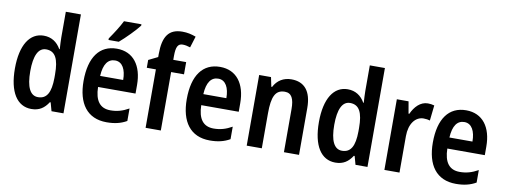

<svg xmlns="http://www.w3.org/2000/svg" viewBox="-62 -1104 3822 1453"><g transform="rotate(10 1848.5 -378.0)"><path d="M217 10C278 10 316 -17 347 -65H353L371 0H463V-760H347V-563C347 -539 349 -506 351 -473H347C318 -524 274 -553 215 -553C108 -553 42 -452 42 -271C42 -90 107 10 217 10ZM251 -87C191 -87 160 -149 160 -271C160 -389 190 -454 250 -454C321 -454 349 -397 349 -279V-252C348 -140 319 -87 251 -87Z M927 -756V-766H793C771 -721 736 -667 702 -618V-606H781C827 -645 899 -718 927 -756ZM777 -552C645 -552 570 -452 570 -268C570 -96 645 10 795 10C856 10 904 -1 949 -27V-123C901 -96 859 -84 808 -84C728 -84 688 -137 686 -242H974V-308C974 -456 904 -552 777 -552ZM779 -462C836 -462 864 -406 864 -327H687C692 -419 725 -462 779 -462Z M1310 -449V-543H1211V-572C1211 -643 1225 -669 1262 -669C1282 -669 1301 -664 1320 -658L1347 -745C1311 -758 1281 -765 1243 -765C1138 -765 1095 -702 1095 -567V-544L1024 -509V-449H1094V0H1211V-449Z M1570 -552C1438 -552 1363 -452 1363 -268C1363 -96 1438 10 1588 10C1649 10 1697 -1 1742 -27V-123C1694 -96 1652 -84 1601 -84C1521 -84 1481 -137 1479 -242H1767V-308C1767 -456 1697 -552 1570 -552ZM1572 -462C1629 -462 1657 -406 1657 -327H1480C1485 -419 1518 -462 1572 -462Z M2118 -553C2058 -553 2010 -524 1983 -471H1977L1962 -543H1871V0H1987V-268C1987 -397 2012 -452 2085 -452C2137 -452 2157 -411 2157 -331V0H2273V-360C2273 -490 2217 -553 2118 -553Z M2553 10C2614 10 2652 -17 2683 -65H2689L2707 0H2799V-760H2683V-563C2683 -539 2685 -506 2687 -473H2683C2654 -524 2610 -553 2551 -553C2444 -553 2378 -452 2378 -271C2378 -90 2443 10 2553 10ZM2587 -87C2527 -87 2496 -149 2496 -271C2496 -389 2526 -454 2586 -454C2657 -454 2685 -397 2685 -279V-252C2684 -140 2655 -87 2587 -87Z M3166 -553C3109 -553 3066 -507 3041 -451H3035L3019 -543H2929V0H3045V-280C3045 -376 3092 -435 3154 -435C3174 -435 3190 -432 3203 -428L3216 -546C3199 -551 3182 -553 3166 -553Z M3461 -552C3329 -552 3254 -452 3254 -268C3254 -96 3329 10 3479 10C3540 10 3588 -1 3633 -27V-123C3585 -96 3543 -84 3492 -84C3412 -84 3372 -137 3370 -242H3658V-308C3658 -456 3588 -552 3461 -552ZM3463 -462C3520 -462 3548 -406 3548 -327H3371C3376 -419 3409 -462 3463 -462Z"/></g></svg>

Font: Noto Sans Lao Condensed SemiBold
Style: Regular
Weight: 600
Width: 3
Designer: Monotype Design Team
Foundry: Monotype Imaging Inc.
Version: Version 2.003